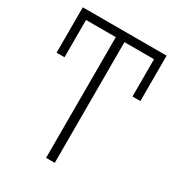

<svg xmlns="http://www.w3.org/2000/svg" viewBox="-167 -783 805 883"><g transform="rotate(30 235.5 -342.0)"><path d="M13 -684H458V-443H416V-641H259V0H213V-641H55V-443H13Z"/></g></svg>

Font: Fira Sans Condensed ExtraLight
Style: Regular
Weight: 275
Width: 3
Designer: Carrois Corporate & Edenspiekermann AG
Foundry: Carrois Corporate GbR & Edenspiekermann AG
Version: Version 4.203